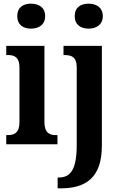

<svg xmlns="http://www.w3.org/2000/svg" viewBox="-20 -786 656 1046"><path d="M149 -630C191 -630 226 -651 226 -698C226 -746 191 -766 149 -766C106 -766 74 -746 74 -698C74 -651 106 -630 149 -630ZM463 -630C504 -630 540 -651 540 -698C540 -746 504 -766 463 -766C420 -766 387 -746 387 -698C387 -651 420 -630 463 -630ZM14 0H293V-50H283C251 -50 222 -62 222 -121V-536H14V-486H26C58 -486 86 -474 86 -419V-120C86 -62 57 -50 24 -50H14ZM294 240H311C442 240 535 187 535 8V-536H326V-486H331C368 -486 398 -477 398 -419V2C398 139 364 181 300 181H294Z"/></svg>

Font: Noto Serif Tamil Condensed
Style: Bold Italic
Weight: 700
Width: 3
Italic angle: -12°
Designer: Indian Type Foundry, Tom Grace, and the Monotype Design Team
Foundry: Monotype Imaging Inc.
Version: Version 2.003